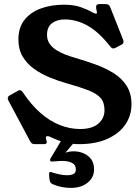

<svg xmlns="http://www.w3.org/2000/svg" viewBox="-20 -694 676 939"><path d="M545 -460Q539 -457 534 -457Q527 -457 519 -467Q463 -538 408.5 -568.5Q354 -599 296 -599Q259.6 -599 234.8 -580.8Q210 -562.7 210 -523Q210 -499 222 -481Q234 -463 254 -450Q274 -437 298.5 -427.5Q323 -418 348 -411Q399 -396 447.5 -378.5Q496 -361 536 -336Q576 -311 599.5 -273.8Q623 -236.6 623 -184Q623 -129 593 -85Q563 -41 505.5 -15Q448 11 367 11Q327 11 292 1Q257 -9 225 -25Q218 -28 212 -28Q204 -28 204 -19Q204 -16 206 -10Q209 -3 209 1Q209 11 194 11H150Q134 11 128 -2L20.9 -202.5Q18 -207.2 18 -212Q18 -223 27 -227L66 -249Q69 -251 71.5 -252Q74 -253 77 -253Q84 -253 92 -242Q132 -182 177.5 -142Q223 -102 272.5 -82.5Q322 -63 372 -63Q430 -63 460.5 -89Q491 -115 491 -155Q491 -194 471.5 -215.5Q452 -237 412 -252.5Q372 -268 308 -286Q265 -298 222.5 -315.5Q180 -333 145.5 -358Q111 -383 90.5 -418Q70 -453 70 -501.1Q70 -559 99.5 -596.5Q129 -634 179.5 -652.5Q230 -671 293 -671Q342 -671 376.5 -658.5Q411 -646 429 -635Q444 -627 450 -627Q454 -627 454 -632Q454 -637 452 -644.5Q450 -652 450 -661Q450 -674 466 -674H497Q514 -674 519 -659L581.3 -501.7Q584 -495 584 -489Q584 -485 582 -482Q580 -479 575 -476ZM291 -26Q293 -31 297 -33Q301 -35 306 -35H352Q364 -35 364 -27Q364 -23 360 -18L300 53Q318 46 341 46Q364 46 387 55Q410 64 425 83.5Q440 103 440 135Q440 174 408.5 199.5Q377 225 326 225Q306 225 283.5 221Q261 217 238 207Q225 202 222.5 186Q220 170 220 157Q220 147 226 147Q228 147 230.5 147.5Q233 148 234 149Q250 154 270 158.5Q290 163 309 163Q327 163 339 157Q351 151 351 135Q351 112 332 102.5Q313 93 284 93Q271 93 258 94.5Q245 96 233 96Q225 96 225 89Q225 87 225.5 85Q226 83 227 81Z"/></svg>

Font: Young Serif Light
Style: Regular
Weight: 300
Designer: Bastien Sozeau
Foundry: NBR — Bastien Sozeau
Version: Version 5.001